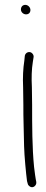

<svg xmlns="http://www.w3.org/2000/svg" viewBox="-20 -729 190 789"><path d="M66 -690C66 -679 76 -670 87 -670C98 -670 105 -677 105 -688C105 -699 95 -709 84 -709C73 -709 66 -701 66 -690ZM75 -370C75 -347 76 -324 76 -298C76 -272 76 -245 77 -216L79 -128C80 -88 87 -15 91 15L94 26C95 31 98 34 102 37C115 47 132 33 129 18L127 8C126 1 123 -16 120 -43C112 -123 112 -214 112 -298C112 -324 111 -348 111 -371C109 -408 110 -445 115 -475L118 -494C119 -499 117 -504 114 -508C104 -521 85 -515 82 -500L80 -480C75 -448 73 -410 75 -370Z"/></svg>

Font: Stray Cat
Style: UltExt
Weight: 400
Version: Version 1.0